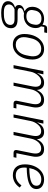

<svg xmlns="http://www.w3.org/2000/svg" viewBox="1202 -1830 828 3295"><g transform="rotate(90 1616.5 -182.0)"><path d="M453 44Q453 80 438.5 111Q424 142 392.5 164.5Q361 187 310.5 199.5Q260 212 189 212Q123 212 79 198Q35 184 12 158Q-11 132 -11 96Q-11 53 16 22Q43 -9 94 -24L95 -30Q74 -38 64 -54Q54 -70 54 -92Q54 -129 81.5 -153Q109 -177 156 -188L157 -194Q122 -211 103.5 -243.5Q85 -276 85 -318Q85 -379 112 -425.5Q139 -472 185.5 -498Q232 -524 293 -524Q324 -524 349 -516.5Q374 -509 393 -496L398 -525Q402 -549 415.5 -562.5Q429 -576 453 -576H534L525 -527H431L421 -471Q436 -453 443 -430Q450 -407 450 -381Q450 -321 423 -274.5Q396 -228 348.5 -202Q301 -176 240 -176Q229 -176 219 -177Q209 -178 198 -180Q154 -170 130 -153.5Q106 -137 106 -109Q106 -90 121.5 -79.5Q137 -69 173 -69H297Q381 -69 417 -39.5Q453 -10 453 44ZM396 54Q396 21 373.5 2Q351 -17 293 -17H127Q89 -3 67 20.5Q45 44 45 81Q45 108 59 127Q73 146 101 156Q129 166 172 166H213Q272 166 312.5 153Q353 140 374.5 115Q396 90 396 54ZM247 -220Q307 -220 341.5 -250.5Q376 -281 386 -331Q391 -357 392.5 -368Q394 -379 394 -387Q394 -428 367.5 -453.5Q341 -479 287 -479Q227 -479 192.5 -448Q158 -417 149 -368Q144 -342 142 -331Q140 -320 140 -312Q140 -271 167 -245.5Q194 -220 247 -220Z M730 12Q676 12 636 -12Q596 -36 574 -81Q552 -126 552 -188Q552 -213 554.5 -237Q557 -261 562 -284Q576 -352 610 -406Q644 -460 695 -492Q746 -524 812 -524Q866 -524 906 -500Q946 -476 968 -431Q990 -386 990 -324Q990 -299 987.5 -275Q985 -251 980 -228Q966 -161 932 -106.5Q898 -52 847 -20Q796 12 730 12ZM737 -38Q804 -38 852 -85.5Q900 -133 918 -221L930 -282Q933 -295 934 -309Q935 -323 935 -338Q935 -377 921 -408Q907 -439 877.5 -457Q848 -475 805 -475Q738 -475 689.5 -427Q641 -379 624 -291L611 -230Q609 -217 607.5 -203Q606 -189 606 -174Q606 -135 621 -104.5Q636 -74 664.5 -56Q693 -38 737 -38Z M1141 0H1086L1188 -512H1244L1223 -409H1227Q1254 -465 1293 -494.5Q1332 -524 1389 -524Q1446 -524 1476.5 -491.5Q1507 -459 1511 -406H1516Q1542 -463 1584 -493.5Q1626 -524 1684 -524Q1748 -524 1780.5 -488Q1813 -452 1813 -386Q1813 -371 1811.5 -354Q1810 -337 1806 -320L1752 -49H1830L1820 0H1746Q1723 0 1710 -10.5Q1697 -21 1697 -42Q1697 -47 1697.5 -52Q1698 -57 1699 -62L1751 -319Q1754 -335 1755.5 -350.5Q1757 -366 1757 -378Q1757 -425 1735 -449.5Q1713 -474 1667 -474Q1639 -474 1613 -462Q1587 -450 1563 -425Q1541 -401 1525 -368.5Q1509 -336 1502 -300L1441 0H1386L1450 -319Q1453 -335 1455 -351Q1457 -367 1457 -379Q1457 -426 1435.5 -450Q1414 -474 1371 -474Q1342 -474 1315.5 -461.5Q1289 -449 1268 -425Q1244 -401 1225.5 -366.5Q1207 -332 1200 -297Z M1987 0H1932L2034 -512H2090L2069 -409H2073Q2100 -465 2139 -494.5Q2178 -524 2235 -524Q2292 -524 2322.5 -491.5Q2353 -459 2357 -406H2362Q2388 -463 2430 -493.5Q2472 -524 2530 -524Q2594 -524 2626.5 -488Q2659 -452 2659 -386Q2659 -371 2657.5 -354Q2656 -337 2652 -320L2598 -49H2676L2666 0H2592Q2569 0 2556 -10.5Q2543 -21 2543 -42Q2543 -47 2543.5 -52Q2544 -57 2545 -62L2597 -319Q2600 -335 2601.5 -350.5Q2603 -366 2603 -378Q2603 -425 2581 -449.5Q2559 -474 2513 -474Q2485 -474 2459 -462Q2433 -450 2409 -425Q2387 -401 2371 -368.5Q2355 -336 2348 -300L2287 0H2232L2296 -319Q2299 -335 2301 -351Q2303 -367 2303 -379Q2303 -426 2281.5 -450Q2260 -474 2217 -474Q2188 -474 2161.5 -461.5Q2135 -449 2114 -425Q2090 -401 2071.5 -366.5Q2053 -332 2046 -297Z M2976 12Q2887 12 2838 -41Q2789 -94 2789 -197Q2789 -219 2791 -240Q2793 -261 2797 -280Q2811 -350 2845.5 -405Q2880 -460 2932 -492Q2984 -524 3050 -524Q3084 -524 3113.5 -515.5Q3143 -507 3165.5 -490.5Q3188 -474 3200.5 -449.5Q3213 -425 3213 -392Q3213 -364 3201.5 -339Q3190 -314 3164.5 -294Q3139 -274 3096.5 -259Q3054 -244 2992.5 -235.5Q2931 -227 2847 -226Q2846 -217 2845 -204Q2844 -191 2844 -183Q2844 -112 2878.5 -75Q2913 -38 2979 -38Q3033 -38 3076 -64.5Q3119 -91 3149 -136L3187 -106Q3143 -43 3089 -15.5Q3035 12 2976 12ZM3044 -476Q2998 -476 2959.5 -453Q2921 -430 2895 -389Q2869 -348 2859 -294L2854 -270Q2948 -272 3007.5 -282Q3067 -292 3099 -308Q3131 -324 3143.5 -345Q3156 -366 3156 -393Q3156 -436 3125.5 -456Q3095 -476 3044 -476Z"/></g></svg>

Font: IBM Plex Sans Light
Style: Italic
Weight: 300
Italic angle: -11.31°
Designer: Mike Abbink, Paul van der Laan, Pieter van Rosmalen
Foundry: Bold Monday
Version: Version 3.201